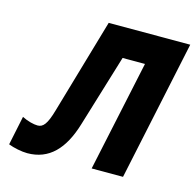

<svg xmlns="http://www.w3.org/2000/svg" viewBox="-100 -774 904 887"><g transform="rotate(15 351.5 -330.5)"><path d="M313 -670 181 -216C161 -146 144 -127 118 -127C100 -127 70 -134 43 -148L14 -9C39 1 78 9 105 9C209 9 274 -59 312 -185L417 -530H524L411 0H561L703 -670Z"/></g></svg>

Font: LT Wave Mono Black
Style: Italic
Weight: 900
Designer: Daniel Lyons
Version: Version 2.5 (Glyphs App)